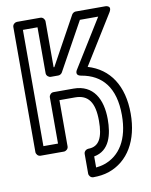

<svg xmlns="http://www.w3.org/2000/svg" viewBox="-99 -808 843 1075"><g transform="rotate(-10 322.5 -270.5)"><path d="M479 -111C479 -226 432 -313 320 -313H206C191 -313 181 -299 181 -288V-25H98V-686H181V-425C181 -410 195 -400 206 -400H249C258 -400 267 -406 271 -413L422 -686H526L358 -415C358 -415 335 -384 375 -377C492 -357 561 -277 561 -120C561 19 505 104 416 134C402 139 385 142 368 144V81C458 65 479 -25 479 -111ZM429 -111C429 -18 406 33 343 33C332 33 318 43 318 58V170C318 181 328 195 343 195C376 195 405 191 432 182C546 143 611 32 611 -120C611 -279 541 -383 419 -419L592 -698C617 -739 571 -736 571 -736H407C399 -736 390 -731 385 -723L235 -450H231V-711C231 -722 221 -736 206 -736H73C62 -736 48 -726 48 -711V0C48 11 58 25 73 25H206C217 25 231 15 231 0V-263H320C395 -263 429 -215 429 -111Z"/></g></svg>

Font: Asimov
Style: NarOu
Weight: 500
Designer: Google
Version: Version 2.000980; 2014